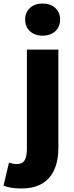

<svg xmlns="http://www.w3.org/2000/svg" viewBox="-80 -851 423 1092"><path d="M42 221C202 221 252 113 252 -13V-569H73V-7C73 55 58 82 15 82C0 82 -14 79 -29 74L-60 205C-36 214 -7 221 42 221ZM162 -648C221 -648 262 -684 262 -740C262 -795 221 -831 162 -831C104 -831 63 -795 63 -740C63 -684 104 -648 162 -648Z"/></svg>

Font: Noto Sans TC Black
Style: Regular
Weight: 900
Designer: Ryoko NISHIZUKA 西塚涼子 (kana, bopomofo & ideographs); Paul D. Hunt (Latin, Greek & Cyrillic); Sandoll Communications 산돌커뮤니
Foundry: Adobe
Version: Version 2.004;hotconv 1.0.118;makeotfexe 2.5.65603